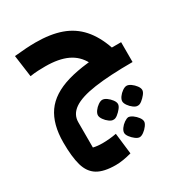

<svg xmlns="http://www.w3.org/2000/svg" viewBox="-181 -601 935 1006"><g transform="rotate(-30 287.0 -98.5)"><path d="M227 285Q155 285 116 261Q77 237 62 184.5Q47 132 47 45Q47 -65 93.5 -131.5Q140 -198 244 -228.5Q348 -259 516 -259L572 -139Q431 -139 341.5 -126Q252 -113 210 -84Q168 -55 168 -8V145Q180 148 194 149.5Q208 151 224 151Q243 151 265 149Q287 147 308 143L323 270Q297 277 273 281Q249 285 227 285ZM572 -139Q491 -139 445.5 -164Q400 -189 376 -247Q349 -299 297 -323.5Q245 -348 164 -348Q143 -348 120.5 -347Q98 -346 72 -342L54 -474Q93 -478 124 -480Q155 -482 182 -482Q272 -482 336.5 -459Q401 -436 445 -386.5Q489 -337 516 -259H572ZM408 221Q397 221 383 210.5Q369 200 358.5 186Q348 172 348 161Q348 149 358 135Q368 121 382.5 111Q397 101 408 100Q420 101 434 111Q448 121 458.5 135Q469 149 469 161Q469 171 458.5 185.5Q448 200 433.5 210.5Q419 221 408 221ZM335 73Q324 74 309.5 63.5Q295 53 285 38.5Q275 24 275 13Q275 1 285 -13Q295 -27 309.5 -37Q324 -47 335 -47Q347 -47 361 -37Q375 -27 385.5 -13Q396 1 396 13Q396 24 385 38Q374 52 360 63Q346 74 335 73ZM482 73Q471 74 456.5 63.5Q442 53 432 38.5Q422 24 422 13Q422 1 432 -13Q442 -27 456.5 -37Q471 -47 482 -47Q494 -47 508 -37Q522 -27 532.5 -13Q543 1 543 13Q543 24 532 38Q521 52 507 63Q493 74 482 73Z"/></g></svg>

Font: Changa SemiBold
Style: Regular
Weight: 600
Designer: Eduardo Rodriguez Tunni
Foundry: Eduardo Rodriguez Tunni
Version: Version 3.002; ttfautohint (v1.8.2)